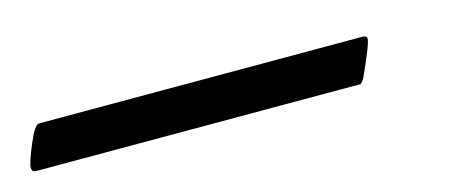

<svg xmlns="http://www.w3.org/2000/svg" viewBox="-61 -102 548 232"><g transform="rotate(-15 213.0 14.5)"><path d="M-38.1 36.1Q-38.1 30.8 -29.1 9Q-20 -12.7 -14.6 -12.7H389.6Q395.5 -12.7 395.5 -8.8Q395.5 -2.4 377.9 36.1Q376.5 38.6 375 40Q373.5 41.5 373 42H372.1H-33.2Q-38.1 42 -38.1 36.1Z"/></g></svg>

Font: Crimson
Style: Italic
Weight: 400
Italic angle: -11°
Version: Version 0.8